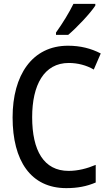

<svg xmlns="http://www.w3.org/2000/svg" viewBox="-20 -961 570 991"><path d="M269 -793V-781H332C376 -818 446 -892 472 -932V-941H359C337 -896 304 -842 269 -793ZM322 10C380 10 427 1 474 -19V-110C429 -91 382 -79 334 -79C206 -79 146 -184 146 -356C146 -522 207 -636 335 -636C381 -636 427 -624 464 -602L500 -685C450 -711 395 -725 331 -725C146 -725 45 -573 45 -355C45 -131 139 10 322 10Z"/></svg>

Font: Noto Sans Mono Condensed Medium
Style: Regular
Weight: 500
Width: 3
Designer: Monotype Design Team
Foundry: Monotype Imaging Inc.
Version: Version 2.014